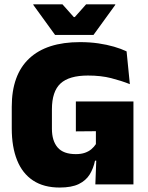

<svg xmlns="http://www.w3.org/2000/svg" viewBox="-20 -847 681 882"><path d="M254 14.5Q181 14.5 132 -17.8Q83 -50 58.5 -111Q34 -172 34 -257.5V-356.5Q34 -503 114 -578.2Q194 -653.5 347.5 -653.5Q392.5 -653.5 431.8 -647.8Q471 -642 503.8 -632.5Q536.5 -623 561.5 -611L576.5 -460.5Q537.5 -476 490.8 -488Q444 -500 384 -500Q297.5 -500 258 -463.5Q218.5 -427 218.5 -344.5V-255.5Q218.5 -200 244.8 -169.5Q271 -139 328.5 -139Q352.5 -139 370.2 -145.2Q388 -151.5 400.2 -162Q412.5 -172.5 420.5 -185V-295L443 -244.5L328.5 -243.5V-381H593V-109H416.5Q409 -73 391.8 -45.2Q374.5 -17.5 341.8 -1.5Q309 14.5 254 14.5ZM423 -131H593V0H418ZM233 -686.5 133 -824.5V-827H267L319 -768.5H323.5L375.5 -827H509.5V-824.5L409.5 -686.5Z"/></svg>

Font: Anek Latin ExtraBold
Style: Regular
Weight: 800
Designer: Yesha Goshar
Foundry: Ek Type
Version: Version 1.003